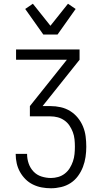

<svg xmlns="http://www.w3.org/2000/svg" viewBox="-20 -1000 540 1028"><path d="M253 8Q228 8 203.5 3.5Q179 -1 156.5 -12Q134 -23 116.5 -40.5Q99 -58 87 -79.5Q75 -101 69.5 -125.5Q64 -150 64 -175V-176H125V-175Q125 -149 133.5 -124.5Q142 -100 159.5 -81.5Q177 -63 202 -55Q227 -47 253 -47Q272 -47 291.5 -52.5Q311 -58 327 -70.5Q343 -83 353.5 -100Q364 -117 370.5 -136Q377 -155 379 -175Q381 -195 381 -215Q381 -234 379 -254Q377 -274 370 -292.5Q363 -311 352 -327.5Q341 -344 324.5 -355.5Q308 -367 289 -372Q270 -377 250 -377H140V-432L338 -680H66V-735H406V-680L208 -432H250Q278 -432 305 -426Q332 -420 355.5 -405.5Q379 -391 396.5 -369.5Q414 -348 424.5 -322.5Q435 -297 438.5 -269.5Q442 -242 442 -214Q442 -187 438 -159.5Q434 -132 424 -106Q414 -80 397.5 -57.5Q381 -35 358 -20Q335 -5 307.5 1.5Q280 8 253 8ZM212 -815 115 -952 156 -980 250 -862 344 -980 385 -952 288 -815Z"/></svg>

Font: Iosevka Term Curly Light
Style: Regular
Weight: 300
Designer: Belleve Invis
Foundry: Belleve Invis
Version: Version 32.3.0